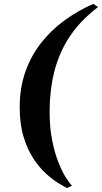

<svg xmlns="http://www.w3.org/2000/svg" viewBox="-20 -846 528 994"><path d="M82 -291Q82 -389.5 110.5 -472Q139 -554.5 190.8 -621.2Q242.5 -688 312 -739Q381.5 -790 463 -826L487.5 -809.5Q437.5 -771.5 397.5 -728.5Q357.5 -685.5 327.5 -635.8Q297.5 -586 277.2 -528.5Q257 -471 247 -405.2Q237 -339.5 237 -263.5Q237 -185 249.8 -120.8Q262.5 -56.5 281.5 -8Q300.5 40.5 320 71.5Q339.5 102.5 352.5 115.5L326.5 127.5Q311 119.5 281.8 101.8Q252.5 84 218.2 53Q184 22 153 -25Q122 -72 102 -137.8Q82 -203.5 82 -291Z"/></svg>

Font: Merriweather 144pt Black
Style: Italic
Weight: 900
Italic angle: -7.8°
Version: Version 2.101